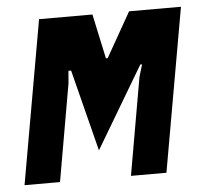

<svg xmlns="http://www.w3.org/2000/svg" viewBox="-45 -600 689 647"><g transform="rotate(-5 300.0 -276.5)"><path d="M110 -553H290.5L323 -402H329L414.5 -553H590L492.5 0H372.5L430 -329L442.5 -371H436.5L272.5 -95L202.5 -371H193.5L190 -329L132.5 0H12.5Z"/></g></svg>

Font: JuliaMono Black
Style: Italic
Weight: 900
Italic angle: -9°
Monospace: yes
Designer: cormullion
Foundry: corm
Version: Version 0.057; ttfautohint (v1.8.4)